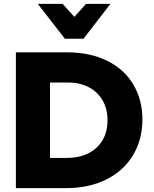

<svg xmlns="http://www.w3.org/2000/svg" viewBox="-20 -971 796 991"><path d="M62 0H320Q441 0 530.5 -45.5Q620 -91 667.5 -171.5Q715 -252 715 -354Q715 -456 668 -535Q621 -614 532.5 -657.5Q444 -701 324 -701H62ZM238 -545H333Q393 -545 439 -520.5Q485 -496 510 -452Q535 -408 535 -351Q535 -261 478 -208.5Q421 -156 325 -156H238ZM424 -951 364 -884 303 -951H175L315 -771H411L550 -951Z"/></svg>

Font: Geom ExtraBold
Style: Bold
Weight: 800
Version: Version 1.102